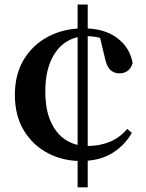

<svg xmlns="http://www.w3.org/2000/svg" viewBox="-20 -754 629 826"><path d="M357.4 52H313.9V-734.4H357.4ZM352.8 -598.4Q300.6 -598.4 260.4 -570.7Q220.2 -542.9 197.5 -489.5Q174.9 -436.2 174.9 -359.8Q174.9 -282.9 198.5 -230.6Q222.1 -178.2 263 -152Q303.9 -125.9 355.7 -125.9Q407.1 -125.9 450.3 -143Q493.4 -160.2 527.6 -199.4L547.2 -182.3Q516 -127.5 461.4 -94.4Q406.7 -61.4 327.2 -61.4Q250.2 -61.4 185.6 -95.3Q121 -129.2 82.5 -192.9Q44 -256.7 44 -346Q44 -434.7 83 -498.7Q122 -562.7 189.1 -597.4Q256.2 -632.1 338.7 -632.1Q427.8 -632.1 483 -591.4Q538.2 -550.8 550.6 -483Q544.4 -460.7 529.6 -449.6Q514.7 -438.4 494.2 -438.4Q471.6 -438.4 455.6 -452.3Q439.7 -466.2 431.9 -501.6L407.4 -604.9L464.7 -567.5Q432.3 -585.1 407 -591.8Q381.8 -598.4 352.8 -598.4Z"/></svg>

Font: Noto Serif HK ExtraLight
Style: Regular
Weight: 200
Designer: Ryoko NISHIZUKA 西塚涼子 (kana & ideographs); Frank Grießhammer (Latin, Greek & Cyrillic); Wenlong ZHANG 张文龙 (bopomofo); San
Foundry: Adobe
Version: Version 2.002-H1;hotconv 1.1.0;makeotfexe 2.6.0